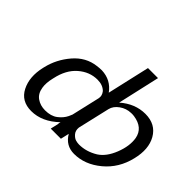

<svg xmlns="http://www.w3.org/2000/svg" viewBox="-144 -936 1191 1191"><g transform="rotate(45 451.5 -340.5)"><path d="M96 -232Q96 -234 98 -240Q118 -326 178 -396Q238 -466 324 -476Q345 -479 365 -479Q446 -476 493 -411L557 -691H645L582 -413Q657 -479 747 -479Q838 -479 879 -407Q918 -338 893 -236Q867 -126 785 -58Q703 10 609 10Q536 10 498 -55L485 1H396L409 -55H407L411 -70Q328 10 233 10Q146 10 109.5 -61.5Q73 -133 96 -232ZM187 -232Q187 -231 186 -228Q174 -178 180 -142Q187 -97 218 -75.5Q249 -54 291 -54Q342 -54 373.5 -78Q405 -102 420 -133L430 -156L473 -342Q479 -368 460 -392Q433 -419 387 -419Q318 -419 262 -370.5Q206 -322 187 -232ZM515 -127Q512 -98 528 -80Q544 -62 560 -57.5Q576 -53 590 -53Q653 -53 712 -89Q762 -121 791 -195Q820 -269 810 -330Q796 -406 706 -419Q688 -421 680 -420Q639 -419 605.5 -395Q572 -371 564 -338Z"/></g></svg>

Font: Coval
Style: Book Italic
Weight: 350
Foundry: Context Ltd
Version: Version 001.000